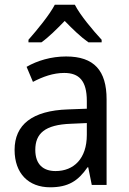

<svg xmlns="http://www.w3.org/2000/svg" viewBox="-20 -786 548 816"><path d="M298 -766H213C190 -722 138 -659 101 -617V-606H156C187 -628 221 -662 255 -697C289 -662 323 -629 356 -606H412V-617C375 -657 321 -721 298 -766ZM261 -546C197 -546 138 -528 93 -502L120 -438C162 -460 206 -476 253 -476C316 -476 349 -443 349 -357V-324L269 -321C117 -316 42 -256 42 -149C42 -49 101 10 193 10C270 10 312 -17 352 -75H355L370 0H433V-364C433 -486 380 -546 261 -546ZM281 -260 349 -263V-213C349 -111 293 -59 216 -59C164 -59 130 -87 130 -149C130 -218 170 -256 281 -260Z"/></svg>

Font: Noto Sans Georgian SemiCondensed
Style: Regular
Weight: 400
Width: 4
Designer: Monotype Design Team, Akaki Razmadze
Foundry: Google LLC
Version: Version 2.005